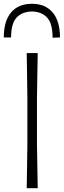

<svg xmlns="http://www.w3.org/2000/svg" viewBox="-39 -993 336 1013"><path d="M102 0Q103 -60 103.8 -115.8Q104.5 -171.5 105.5 -237V-475Q104.5 -541 103.8 -596.8Q103 -652.5 102 -713H160Q159 -652.5 158 -596.8Q157 -541 156 -475V-237Q157 -171.5 158 -116Q159 -60.5 160 0ZM238.5 -794Q238.5 -868 210.2 -899.5Q182 -931 129.5 -932.5Q76.5 -931 48 -899.8Q19.5 -868.5 19.5 -795.5H-19Q-19 -881 19.2 -927Q57.5 -973 129.5 -973Q200.5 -973 239 -927Q277.5 -881 277.5 -795.5Z"/></svg>

Font: Commissioner Loud ExtraLight
Style: Regular
Weight: 200
Designer: Kostas Bartsokas
Foundry: Kostas Bartsokas
Version: Version 1.000; ttfautohint (v1.8.3)